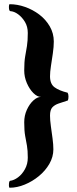

<svg xmlns="http://www.w3.org/2000/svg" viewBox="-20 -752 360 894"><path d="M25.4 122.1Q21.5 122.1 21.5 111.3Q21.5 90.8 27.3 89.8Q44.9 87.9 64 73.7Q83 59.6 96.2 35.6Q109.4 11.7 109.4 -17.6Q109.4 -51.8 105.5 -73.7Q101.6 -95.7 97.2 -119.1Q92.8 -142.6 92.8 -182.6Q92.8 -213.9 105 -240.7Q117.2 -267.6 135.3 -284.2Q153.3 -300.8 170.9 -300.8Q153.3 -300.8 135.3 -318.8Q117.2 -336.9 105 -365.2Q92.8 -393.6 92.8 -423.8Q92.8 -464.8 97.2 -489.3Q101.6 -513.7 105.5 -537.6Q109.4 -561.5 109.4 -598.6Q109.4 -627.9 96.2 -649.9Q83 -671.9 64.5 -685.5Q45.9 -699.2 27.3 -700.2Q21.5 -702.1 21.5 -720.7Q21.5 -732.4 25.4 -732.4Q60.5 -732.4 96.7 -719.7Q132.8 -707 163.1 -684.1Q193.4 -661.1 211.9 -628.9Q230.5 -596.7 230.5 -558.6Q230.5 -534.2 226.1 -503.9Q221.7 -473.6 217.3 -445.3Q212.9 -417 212.9 -396.5Q212.9 -361.3 233.9 -345.7Q254.9 -330.1 294.9 -320.3Q298.8 -313.5 298.8 -302.7Q298.8 -290 295.9 -284.2Q271.5 -276.4 252.9 -270Q234.4 -263.7 223.6 -252Q212.9 -240.2 212.9 -213.9Q212.9 -193.4 216.8 -165Q220.7 -136.7 224.6 -107.9Q228.5 -79.1 228.5 -56.6Q228.5 -21.5 210 10.7Q191.4 43 161.1 67.9Q130.9 92.8 95.2 107.4Q59.6 122.1 25.4 122.1Z"/></svg>

Font: Crimson Text Bold
Style: Bold
Weight: 700
Designer: Sebastian Kosch
Foundry: Sebastian Kosch
Version: Version 1.10 July 1, 2025